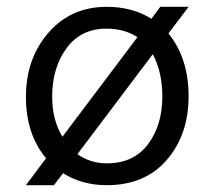

<svg xmlns="http://www.w3.org/2000/svg" viewBox="-20 -534 603 563"><path d="M428 -375 207 -82Q245 -55 293 -55Q372 -55 414 -111Q456 -167 456 -251Q456 -323 428 -375ZM163 -133 383 -425Q345 -450 292 -450Q217 -450 175 -392.5Q133 -335 133 -251Q133 -182 163 -133ZM533 -514 474 -436Q533 -363 533 -252Q533 -139 469 -65Q405 9 293 9Q221 9 165 -26L138 9H56L115 -70Q56 -141 56 -250Q56 -362 122 -438Q188 -514 293 -514Q368 -514 424 -479L450 -514Z"/></svg>

Font: Hind Regular
Style: Regular
Weight: 400
Designer: Manushi Parikh, Satya Rajpurohit
Foundry: Indian Type Foundry
Version: Version 1.201;PS 1.0;hotconv 1.0.78;makeotf.lib2.5.61930; tt